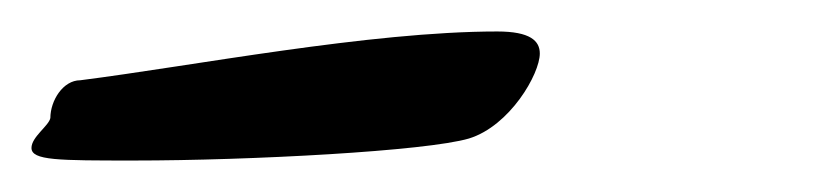

<svg xmlns="http://www.w3.org/2000/svg" viewBox="-129 81 524 122"><path d="M187 101C106 101 -7 123 -78 132C-89 132 -97 145 -97 156C-98 161 -109 168 -109 175C-109 183 -92 183 -44 183C30 183 142 177 169 169C195 161 214 128 214 115C214 107 208 101 187 101Z"/></svg>

Font: Mervale Script
Style: Regular
Weight: 400
Designer: Astigmatic (AOETI)
Foundry: Astigmatic (AOETI)
Version: Version 1.000